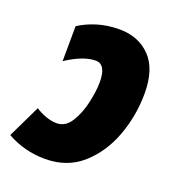

<svg xmlns="http://www.w3.org/2000/svg" viewBox="-130 -650 680 747"><g transform="rotate(20 210.0 -276.5)"><path d="M416 -362Q416 -463 367 -513Q318 -563 240 -563Q190 -563 148 -550Q106 -537 74 -516L73 -371Q143 -417 194 -417Q237 -417 237 -343Q237 -309 226.5 -260Q216 -211 193 -173.5Q170 -136 133 -136Q112 -136 88 -144.5Q64 -153 45 -166L-20 -31Q53 10 138 10Q230 10 292 -45.5Q354 -101 385 -186Q416 -271 416 -362Z"/></g></svg>

Font: Noto Sans Display SemiCondensed Black
Style: Italic
Weight: 900
Width: 4
Designer: Monotype Design team
Foundry: Monotype Imaging Inc.
Version: 1.000